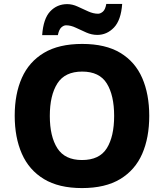

<svg xmlns="http://www.w3.org/2000/svg" viewBox="-20 -949 836 979"><path d="M741 -358Q741 -247 705 -164.5Q669 -82 593 -36Q517 10 398 10Q280 10 204 -36Q128 -82 91.5 -165Q55 -248 55 -359Q55 -470 91.5 -552Q128 -634 204 -679.5Q280 -725 399 -725Q518 -725 593.5 -679.5Q669 -634 705 -551.5Q741 -469 741 -358ZM234 -358Q234 -253 272.5 -193Q311 -133 398 -133Q487 -133 524.5 -193Q562 -253 562 -358Q562 -463 524.5 -523.5Q487 -584 399 -584Q311 -584 272.5 -523.5Q234 -463 234 -358ZM195 -770Q201 -854 236 -891Q271 -928 323 -928Q349 -928 376 -915.5Q403 -903 429.5 -891Q456 -879 480 -879Q492 -879 504.5 -889.5Q517 -900 522 -929H603Q597 -846 561 -808.5Q525 -771 476 -771Q448 -771 420.5 -783Q393 -795 367 -807.5Q341 -820 317 -820Q305 -820 293 -809.5Q281 -799 275 -770Z"/></svg>

Font: Noto Sans Gujarati UI ExtraBold
Style: Regular
Weight: 800
Designer: Jelle Bosma - Monotype Design Team, Universal Thirst
Foundry: Monotype Imaging Inc.
Version: Version 2.106; ttfautohint (v1.8.4.7-5d5b)